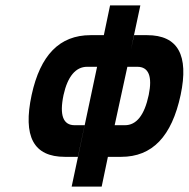

<svg xmlns="http://www.w3.org/2000/svg" viewBox="-20 -690 698 710"><path d="M356 0 379 -110H428C543 -110 615 -185 648 -339C679 -486 638 -560 524 -560H476L464 -506L499 -670H387L364 -560H315C200 -560 129 -486 97 -339C64 -185 104 -110 220 -110H268L293 -227H256C214 -227 199 -263 215 -339C230 -407 260 -443 302 -443H339L245 0ZM404 -227 451 -443H488C530 -443 544 -407 530 -339C514 -263 484 -227 442 -227Z"/></svg>

Font: LT Wave Mono Bold
Style: Italic
Weight: 700
Designer: Daniel Lyons
Version: Version 2.5 (Glyphs App)